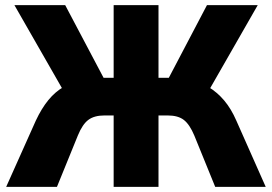

<svg xmlns="http://www.w3.org/2000/svg" viewBox="-20 -725 1056 745"><path d="M4 0 119 -257Q141 -304 167.5 -336.5Q194 -369 228 -388.5Q262 -408 305 -416L229 -368L36 -705H233L392 -404L368 -423H421V-705H595V-423H648L625 -404L783 -705H980L787 -368L711 -416Q755 -408 789 -387.5Q823 -367 850 -335Q877 -303 897 -257L1011 0H815L734 -199Q716 -242 693.5 -259.5Q671 -277 631 -277H595V0H421V-277H385Q346 -277 323 -260Q300 -243 282 -199L201 0Z"/></svg>

Font: Nunito Sans 10pt SemiCondensed Black
Style: Regular
Weight: 900
Width: 4
Designer: Vernon Adams
Foundry: Vernon Adams
Version: Version 3.101;gftools[0.9.27]